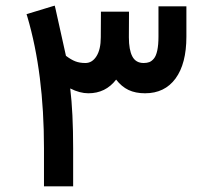

<svg xmlns="http://www.w3.org/2000/svg" viewBox="-20 -660 721 678"><path d="M281.7 -437.5Q305.7 -437.5 320.8 -461.7Q335.9 -485.8 335.9 -528.3L336.4 -608.9V-618.7H346.2H425.8H435.5V-608.9L435.1 -528.3Q435.1 -483.9 447.3 -460.7Q459.5 -437.5 487.3 -437.5Q499 -437.5 507.3 -440.7Q515.6 -443.8 523.4 -453.1Q531.2 -462.4 535.4 -481.9Q539.6 -501.5 539.6 -530.8V-627.9V-637.7H549.3H628.4H638.2V-627.9V-530.8Q638.2 -435.1 599.9 -382.8Q561.5 -330.6 492.2 -330.6Q458.5 -330.6 433.8 -342.3Q409.2 -354 390.1 -378.9Q353 -330.6 292 -330.6Q261.7 -330.6 228 -347.7Q238.3 -262.7 238.3 -136.7V-11.7V-2H228.5H145H135.3V-11.7V-136.7Q135.3 -401.4 76.7 -600.6L73.7 -609.9L83 -612.8L163.1 -637.2L173.3 -640.1L175.8 -629.9L212.9 -462.9Q231 -449.2 246.1 -443.4Q261.2 -437.5 281.7 -437.5Z"/></svg>

Font: Shabnam Medium WOL
Style: Medium-WOL
Weight: 500
Foundry: DejaVu fonts team - Redesigned by Saber Rastikerdar - Based on Vazir font
Version: Version 5.0.0